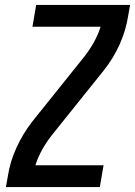

<svg xmlns="http://www.w3.org/2000/svg" viewBox="-20 -755 545 775"><path d="M4 0 12 -46Q21 -103 46.5 -159Q72 -215 110 -264L320 -526Q342 -554 359 -584.5Q376 -615 386 -647H111L126 -735H505L497 -689Q488 -632 463 -576Q438 -520 399 -471L189 -209Q167 -181 150 -150.5Q133 -120 123 -88H398L383 0Z"/></svg>

Font: Iosevka Curly Semibold Oblique
Style: Regular
Weight: 600
Italic angle: -9°
Monospace: yes
Designer: Belleve Invis
Foundry: Belleve Invis
Version: Version 11.1.0; ttfautohint (v1.8.3)